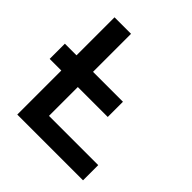

<svg xmlns="http://www.w3.org/2000/svg" viewBox="-196 -831 968 968"><g transform="rotate(45 288.0 -346.5)"><path d="M-9.8 -314H73.2V0H542V-108.4H190.9V-314H404.3V-422.4H190.9V-693.4H73.2V-422.4H-9.8Z"/></g></svg>

Font: Cascadia Code PL SemiBold
Style: Regular
Weight: 600
Monospace: yes
Designer: Aaron Bell
Foundry: Saja Typeworks
Version: Version 2404.023